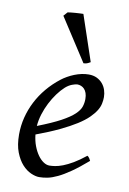

<svg xmlns="http://www.w3.org/2000/svg" viewBox="-84 -764 560 835"><g transform="rotate(10 196.5 -346.0)"><path d="M190.9 -381.8Q174.8 -367.2 159.4 -346.2Q144 -325.2 131.6 -300.8Q119.1 -276.4 110.8 -249.8Q102.5 -223.1 100.6 -197.3Q164.6 -222.2 201.9 -242.4Q239.3 -262.7 258.3 -280.8Q277.3 -298.8 282.7 -315.4Q288.1 -332 288.1 -349.1Q288.1 -364.3 284.2 -375.2Q280.3 -386.2 273.9 -392.8Q267.6 -399.4 259.5 -402.6Q251.5 -405.8 243.2 -405.8Q235.4 -405.8 220.2 -400.1Q205.1 -394.5 190.9 -381.8ZM366.2 -371.1Q366.2 -357.4 363 -342.3Q359.9 -327.1 349.9 -311Q339.8 -294.9 322 -277.3Q304.2 -259.8 274.7 -241Q245.1 -222.2 202.6 -201.9Q160.2 -181.6 101.1 -159.7Q104 -132.3 112.5 -109.9Q121.1 -87.4 132.6 -71.3Q144 -55.2 157.5 -46.1Q170.9 -37.1 184.1 -37.1Q194.3 -37.1 209 -39.3Q223.6 -41.5 242.9 -48.8Q262.2 -56.2 286.4 -70.3Q310.5 -84.5 339.8 -107.9Q345.2 -105 349.4 -98.4Q353.5 -91.8 355 -87.9Q314.9 -53.2 284.2 -32Q253.4 -10.7 229.2 0.7Q205.1 12.2 185.8 16.1Q166.5 20 148.9 20Q132.8 20 112.3 11Q91.8 2 73.7 -17.8Q55.7 -37.6 43.2 -69.6Q30.8 -101.6 30.8 -147.9Q30.8 -186 40 -222.9Q49.3 -259.8 66.7 -293.7Q84 -327.6 109.4 -357.9Q134.8 -388.2 167 -413.1Q178.2 -421.9 192.4 -429.9Q206.5 -438 221.9 -444.1Q237.3 -450.2 253.2 -453.6Q269 -457 284.2 -457Q305.2 -457 320.6 -449.5Q335.9 -441.9 346.2 -429.7Q356.4 -417.5 361.3 -402.1Q366.2 -386.7 366.2 -371.1ZM283.2 -511.2Q273.4 -505.4 267.6 -503.4Q261.7 -501.5 252.9 -501L130.9 -689.5L146.5 -707Q152.3 -708 161.4 -709Q170.4 -710 180.4 -710.7Q190.4 -711.4 199.7 -711.9Q209 -712.4 215.3 -712.4Z"/></g></svg>

Font: Gentium Plus Afr
Style: Italic
Weight: 400
Italic angle: -8°
Designer: J. Victor Gaultney, Annie Olsen, Iska Routamaa, Becca Hirsbrunner
Foundry: SIL International
Version: Version 5.000